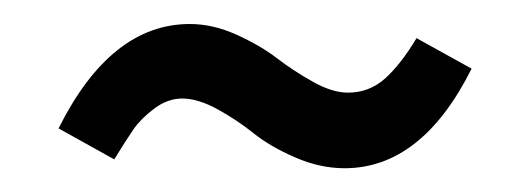

<svg xmlns="http://www.w3.org/2000/svg" viewBox="-20 -397 442 160"><path d="M267.1 -256.8Q246.6 -256.8 225.8 -265.9Q205.1 -274.9 191.4 -285.9Q177.7 -296.9 161.4 -305.9Q145 -314.9 131.8 -314.9Q119.6 -314.9 108.4 -306.4Q97.2 -297.9 91.3 -289.3Q85.4 -280.8 75.2 -264.2L28.8 -290Q72.3 -377 138.2 -377Q157.7 -377 177.5 -367.9Q197.3 -358.9 210.9 -348.4Q224.6 -337.9 240.7 -328.9Q256.8 -319.8 270 -319.8Q287.6 -319.8 300.8 -331.5Q314 -343.3 327.1 -365.2L373 -339.8Q331.5 -256.8 267.1 -256.8Z"/></svg>

Font: Fira Sans Compressed Book
Style: Regular
Weight: 350
Width: 1
Designer: Carrois Corporate & Edenspiekermann AG
Foundry: Carrois Corporate GbR & Edenspiekermann AG
Version: Version 4.203;PS 004.203;hotconv 1.0.88;makeotf.lib2.5.64775